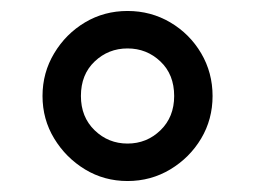

<svg xmlns="http://www.w3.org/2000/svg" viewBox="-20 -675 465 350"><path d="M212.5 -345Q170 -345 135 -366.2Q100 -387.5 78.8 -422.5Q57.5 -457.5 57.5 -500Q57.5 -542.5 78.8 -577.9Q100 -613.3 135 -634.2Q170 -655 212.5 -655Q255 -655 290.4 -634.2Q325.8 -613.3 346.7 -577.9Q367.5 -542.5 367.5 -500Q367.5 -457.5 346.7 -422.5Q325.8 -387.5 290.4 -366.2Q255 -345 212.5 -345ZM212.5 -413.3Q247.5 -413.3 272.5 -437.5Q297.5 -461.7 297.5 -500Q297.5 -539.2 272.5 -562.9Q247.5 -586.7 212.5 -586.7Q177.5 -586.7 152.5 -562.9Q127.5 -539.2 127.5 -500Q127.5 -461.7 152.5 -437.5Q177.5 -413.3 212.5 -413.3Z"/></svg>

Font: Familjen Grotesk GF
Style: Regular
Weight: 400
Designer: Anders Wikstroem, Jonas Baeckman, Matilda Gysing, Kristian Moeller
Foundry: Familjen STHLM AB
Version: Version 2.000; Beta; Release 4; Build 6